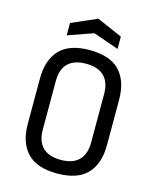

<svg xmlns="http://www.w3.org/2000/svg" viewBox="-125 -925 826 1021"><g transform="rotate(15 288.0 -414.0)"><path d="M506 -452V-203Q506 -100 453 -44Q400 12 288 12Q176 12 123 -44Q70 -100 70 -203V-452Q70 -555 123 -611Q176 -667 288 -667Q400 -667 453 -611Q506 -555 506 -452ZM155 -462V-194Q155 -130 188.5 -96.5Q222 -63 288 -63Q354 -63 387.5 -96.5Q421 -130 421 -194V-461Q421 -525 387.5 -558.5Q354 -592 288 -592Q222 -592 188.5 -559Q155 -526 155 -462ZM288 -840 428 -779V-711L288 -760L148 -711V-779Z"/></g></svg>

Font: Ropa Sans
Style: Regular
Weight: 400
Designer: Botio Nikoltchev
Foundry: Botio Nikoltchev
Version: Version 1.100